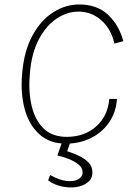

<svg xmlns="http://www.w3.org/2000/svg" viewBox="-20 -636 572 860"><path d="M275 7.5Q202.5 7.5 156 -34.8Q109.5 -77 90.2 -149Q71 -221 79.5 -309.5Q88 -408 125.2 -476.5Q162.5 -545 217.8 -580.5Q273 -616 335 -616Q414 -616 463.2 -570.5Q512.5 -525 532.5 -451.5L492.5 -441Q477 -508 433 -546Q389 -584 331.5 -584Q280.5 -584 233.5 -552.5Q186.5 -521 154 -459.8Q121.5 -398.5 114 -309.5Q106.5 -231 120.8 -166Q135 -101 173.8 -62Q212.5 -23 279 -23Q358 -23 410.5 -69.5Q463 -116 469.5 -193H504Q499.5 -131 467.5 -86Q435.5 -41 385.2 -16.8Q335 7.5 275 7.5ZM195.5 172 204.5 148Q246.5 171.5 279.2 174.8Q312 178 331 166.8Q350 155.5 350 136Q350 115 330.5 99.8Q311 84.5 284.8 74.8Q258.5 65 237 60.5L264 -16.5L301 -15.5L274.5 59L252 32.5Q294.5 44.5 326.5 58.8Q358.5 73 376.2 91.5Q394 110 394 135.5Q394 164 373.5 180.5Q353 197 321.5 201.8Q290 206.5 256 199Q222 191.5 195.5 172Z"/></svg>

Font: Karla ExtraLight
Style: Italic
Weight: 250
Italic angle: -8°
Designer: Jonathan Pinhorn
Version: Version 2.004;gftools[0.9.33]